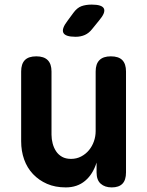

<svg xmlns="http://www.w3.org/2000/svg" viewBox="-20 -805 640 835"><path d="M396 -235V-494Q396 -527 412.5 -543.5Q429 -560 462 -560Q496 -560 512 -543.5Q528 -527 528 -494V-55Q528 -22 512.5 -6Q497 10 466 10Q436 10 418 -6Q400 -22 400 -55V-98Q384 -47 350 -18.5Q316 10 266 10Q220 10 184.5 -5.5Q149 -21 123.5 -48Q98 -75 85 -111.5Q72 -148 72 -191V-494Q72 -527 88 -543.5Q104 -560 138 -560Q171 -560 187.5 -543.5Q204 -527 204 -494V-219Q204 -200 209 -181Q214 -162 224 -147Q234 -132 250 -123Q266 -114 289 -114Q313 -114 333 -124.5Q353 -135 367 -152Q381 -169 388.5 -190.5Q396 -212 396 -235ZM309 -645Q264 -645 255.5 -662.5Q247 -680 274 -715L299 -749Q315 -771 334 -778Q353 -785 379 -785Q424 -785 432 -767.5Q440 -750 411 -716L381 -679Q367 -661 349 -653Q331 -645 309 -645Z"/></svg>

Font: Maple Mono NL
Style: Bold
Weight: 700
Monospace: yes
Designer: subframe7536
Version: Version 7.000